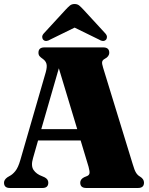

<svg xmlns="http://www.w3.org/2000/svg" viewBox="-21 -936 742 956"><path d="M219.5 -26.5Q219.5 0 190.5 0H28Q-1 0 -1 -26.5Q-1 -41 15.5 -53L25.5 -59Q41 -66.5 55.2 -84Q69.5 -101.5 80.5 -140L207 -577Q214.5 -604.5 210.2 -618.8Q206 -633 192.5 -642.5Q181.5 -650 176 -656.5Q170.5 -663 170.5 -673.5Q170.5 -700 200 -700H493Q523 -700 523 -673.5Q523 -654.5 500.5 -643Q490 -637.5 487.8 -628.8Q485.5 -620 492.5 -598.5L640 -118Q648.5 -88.5 656.5 -75.8Q664.5 -63 676.5 -56.5Q696 -44.5 696 -26.5Q696 0 666 0H408.5Q378.5 0 378.5 -26.5Q378.5 -43.5 398 -53.5L412.5 -59.5Q422.5 -63.5 424.5 -72.5Q426.5 -81.5 420 -105.5L380.5 -236.5H168.5L143.5 -149Q132 -110.5 146 -89.8Q160 -69 189 -58.5L201.5 -53Q219.5 -43.5 219.5 -26.5ZM184.5 -293H363.5L272 -596ZM230 -739.5Q207.5 -725.5 195 -737.5Q190 -742 189.2 -751Q188.5 -760 197 -769.5L306 -888Q317.5 -900.5 326.8 -908.2Q336 -916 350.5 -916Q364.5 -916 373.8 -908.2Q383 -900.5 394.5 -888L503.5 -769.5Q512 -760 511.5 -751Q511 -742 506 -737.5Q493 -725.5 471 -739.5L350.5 -798.5Z"/></svg>

Font: Fraunces 144pt S050 Black
Style: Regular
Weight: 900
Version: Version 1.000; ttfautohint (v1.8.3)